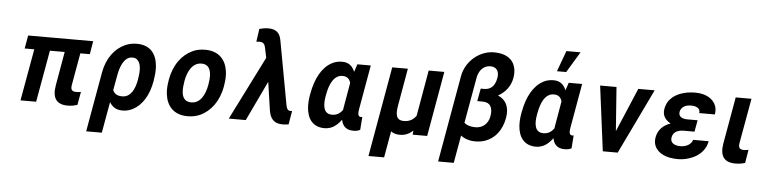

<svg xmlns="http://www.w3.org/2000/svg" viewBox="-53 -1066 6168 1553"><g transform="rotate(5 3031.0 -289.5)"><path d="M510 9C541 9 565 4 589 -4L608 -111C598 -108 584 -107 570 -107C534 -107 523 -122 530 -162L576 -421H653L671 -528H143L124 -421H202L127 0H254L329 -421H449L401 -147C383 -44 418 9 510 9Z M956 10C985 10 1013 3 1038 -10C1114 -49 1166 -134 1186 -250L1187 -260C1194 -301 1197 -338 1194 -372C1186 -468 1136 -538 1026 -538C992 -538 961 -532 932 -519C850 -483 785 -401 764 -282L678 203H805L850 -49C871 -14 901 10 956 10ZM943 -104C902 -104 878 -120 867 -148L889 -270C902 -344 933 -424 999 -424C1015 -424 1028 -420 1038 -411C1069 -384 1072 -327 1060 -260L1059 -250C1045 -172 1013 -104 943 -104Z M1307 -269 1306 -259C1299 -220 1298 -185 1302 -152C1314 -58 1371 10 1484 10C1520 10 1554 4 1584 -10C1670 -49 1735 -134 1757 -259L1758 -269C1765 -308 1766 -343 1762 -376C1750 -470 1693 -538 1580 -538C1544 -538 1510 -532 1480 -518C1394 -479 1329 -394 1307 -269ZM1631 -269 1630 -259C1615 -176 1578 -104 1504 -104C1429 -104 1418 -175 1433 -259L1434 -269C1448 -351 1487 -424 1560 -424C1634 -424 1646 -352 1631 -269Z M2001 -744 1986 -639C1995 -640 2002 -641 2011 -641C2043 -641 2054 -625 2060 -597L2077 -516L1818 0H1956L2110 -324L2143 -100C2152 -36 2179 9 2256 9C2276 8 2292 7 2304 5L2323 -106C2321 -105 2319 -105 2316 -105H2308C2281 -105 2276 -136 2272 -158L2178 -670C2168 -723 2140 -755 2074 -755C2049 -755 2023 -750 2001 -744Z M2693 -538C2662 -538 2635 -532 2609 -518C2530 -476 2480 -382 2458 -260L2456 -250C2449 -212 2447 -177 2449 -145C2455 -58 2498 10 2596 10C2658 10 2699 -26 2732 -71C2741 -22 2770 10 2828 10C2851 10 2866 8 2885 -2L2893 -108C2890 -106 2886 -106 2882 -106C2854 -106 2856 -138 2862 -171L2925 -528H2816L2795 -465C2778 -506 2750 -538 2693 -538ZM2771 -373 2736 -171C2735 -164 2734 -158 2733 -151C2713 -122 2686 -104 2647 -104C2577 -104 2569 -172 2583 -250L2585 -260C2599 -341 2632 -424 2705 -424C2745 -424 2762 -403 2771 -373Z M3314 -33 3311 0H3429L3522 -528H3395L3330 -156C3308 -123 3276 -104 3230 -104C3166 -104 3160 -152 3173 -226L3226 -528H3099L2970 203H3097L3135 -12C3153 3 3178 10 3208 10C3252 10 3286 -7 3314 -33Z M3819 10C3849 10 3877 6 3903 -4C3978 -32 4033 -97 4052 -202C4068 -295 4032 -351 3971 -376C4023 -404 4070 -454 4083 -528C4088 -559 4088 -586 4082 -610C4065 -682 4004 -721 3910 -721C3847 -721 3791 -695 3750 -661C3709 -626 3671 -574 3659 -504L3535 198H3662L3702 -27C3730 -5 3771 10 3819 10ZM3925 -204C3914 -140 3869 -104 3811 -104C3771 -104 3740 -114 3720 -132L3786 -504C3797 -565 3836 -606 3890 -606C3939 -606 3963 -572 3954 -518C3943 -455 3912 -419 3855 -419H3827L3808 -316H3851C3914 -316 3937 -274 3925 -204Z M4409 -538C4378 -538 4351 -532 4325 -518C4246 -476 4196 -382 4174 -260L4172 -250C4165 -212 4163 -178 4165 -146C4171 -59 4214 10 4312 10C4374 10 4415 -26 4448 -71C4457 -22 4486 10 4544 10C4567 10 4582 8 4601 -2L4609 -108C4606 -106 4602 -106 4598 -106C4570 -106 4572 -138 4578 -171L4641 -528H4532L4511 -465C4494 -506 4466 -538 4409 -538ZM4487 -373 4452 -171C4451 -164 4450 -158 4449 -151C4429 -122 4402 -104 4363 -104C4293 -104 4285 -172 4299 -250L4301 -260C4315 -341 4348 -424 4421 -424C4461 -424 4478 -403 4487 -373ZM4491 -782 4429 -613H4504L4606 -782Z M4946 -172 4920 -528H4787L4855 0H4976L5230 -528H5097Z M5498 -223H5580L5597 -317H5515C5473 -317 5439 -332 5446 -373C5447 -380 5450 -387 5454 -394C5470 -420 5499 -431 5534 -431C5572 -431 5612 -418 5605 -376H5732C5736 -401 5735 -424 5728 -444C5706 -503 5645 -538 5560 -538C5528 -538 5499 -535 5472 -528C5403 -511 5336 -471 5321 -384C5311 -327 5345 -291 5382 -272C5329 -254 5282 -217 5270 -149C5266 -124 5268 -101 5276 -82C5301 -21 5372 10 5464 10C5519 10 5572 -6 5612 -30C5652 -54 5690 -95 5701 -156H5574C5573 -148 5569 -141 5564 -134C5545 -109 5513 -96 5475 -96C5432 -96 5391 -114 5399 -160C5408 -210 5450 -223 5498 -223Z M5931 5C5962 5 5986 1 6010 -7L6028 -114L6012 -112C6006 -111 5999 -110 5991 -110C5956 -110 5944 -125 5951 -165L6016 -528H5888L5821 -150C5803 -47 5839 5 5931 5Z"/></g></svg>

Font: Asimov
Style: NarIt
Weight: 500
Designer: Google
Version: Version 2.000980; 2014